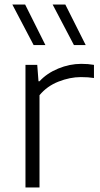

<svg xmlns="http://www.w3.org/2000/svg" viewBox="-20 -828 442 848"><path d="M92.5 -541.5H144.5L150 -469H154.5Q187 -504.5 237.2 -525.2Q287.5 -546 339 -546Q369.5 -546 395 -541.5V-483.5Q370.5 -487.5 337 -487.5Q289 -487.5 238.2 -467.5Q187.5 -447.5 154.5 -407.5V0H92.5ZM128.5 -629 34.5 -808H91L180.5 -629ZM306.5 -629 212.5 -808H268.5L358.5 -629Z"/></svg>

Font: Encode Sans Expanded Light
Style: Regular
Weight: 300
Width: 7
Designer: Multiple Designers
Foundry: Impallari Type
Version: Version 2.000